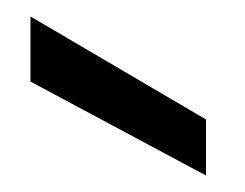

<svg xmlns="http://www.w3.org/2000/svg" viewBox="-20 -802 297 233"><path d="M17 -782V-703L230 -589V-657Z"/></svg>

Font: Poppins
Style: Regular
Weight: 400
Designer: Ninad Kale (Devanagari), Jonny Pinhorn (Latin)
Foundry: Indian Type Foundry
Version: 4.004